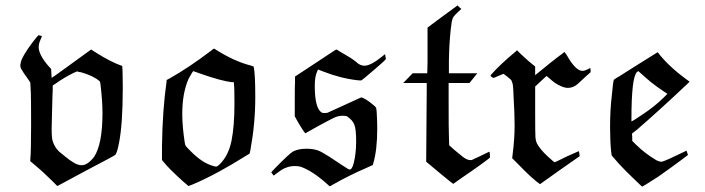

<svg xmlns="http://www.w3.org/2000/svg" viewBox="-20 -660 2607 710"><path d="M100 -503Q121 -530 123 -530Q124 -529 126 -529Q129 -528 130 -528Q135 -527 135 -526Q135 -525 131 -516Q123 -499 123 -486Q123 -458 159 -416L169 -405L170 -388L171 -372Q171 -371 244 -424L317 -477L334 -466Q391 -430 432 -416L433 -402Q433 -400 433.5 -377Q434 -354 434 -336Q434 -201 420 -131Q413 -94 406 -87Q403 -84 298 -29L192 28L172 8Q139 -25 106 -52L92 -64V-70Q95 -97 95 -198Q95 -293 94 -318L92 -355L84 -367Q65 -393 58 -406Q55 -412 55 -418Q55 -420 57 -430Q62 -452 100 -503ZM174 -306Q174 -295 172.5 -247.5Q171 -200 171 -184Q171 -147 175 -138Q181 -117 198 -100Q202 -97 220 -82Q238 -67 253.5 -58Q269 -49 282 -49Q304 -49 328 -80Q359 -127 359 -243Q359 -284 352 -345Q351 -358 348 -360Q325 -380 279 -393Q277 -393 274 -393.5Q271 -394 269.5 -394.5Q268 -395 266 -396H265L251 -390Q215 -372 186 -351L175 -344V-337Q175 -319 174 -306Z M579 -121Q581 -254 596 -359V-364L609 -371Q678 -410 760 -472Q769 -480 772 -480Q773 -480 774 -479Q844 -434 906 -418L918 -414Q924 -389 924 -300Q924 -203 906 -105Q903 -94 903 -92L893 -86Q782 -16 695 21L677 28Q672 24 656 10Q603 -38 586 -60L579 -68ZM847 -278Q847 -341 845 -349V-356H838Q800 -360 720 -388L695 -397Q693 -397 678 -370Q654 -317 654 -239Q654 -193 663 -134Q664 -124 667.5 -119.5Q671 -115 687 -99Q728 -58 766 -47Q775 -44 779 -44Q784 -44 793 -53Q825 -85 836 -139Q847 -193 847 -278Z M992 -11Q989 -14 983 -23L1000 -41Q1050 -92 1064 -100Q1084 -110 1113 -110Q1137 -110 1155 -104Q1169 -99 1197 -81Q1225 -63 1247 -48Q1269 -33 1273 -33Q1282 -33 1288 -57Q1297 -92 1297 -138Q1297 -181 1290.5 -198.5Q1284 -216 1263 -230Q1258 -232 1247 -232Q1230 -232 1214 -224Q1209 -222 1157 -194L1109 -167L1102 -176Q1091 -192 1076 -219L1070 -230V-284Q1070 -346 1071 -357V-377L1147 -427Q1182 -450 1203 -464Q1224 -478 1224 -477L1226 -476Q1228 -475 1230 -474Q1233 -471 1253 -460Q1280 -445 1297 -431Q1311 -417 1328 -417Q1351 -417 1393 -451Q1398 -455 1401 -457.5Q1404 -460 1404 -459Q1407 -443 1407 -442Q1407 -439 1365.5 -403.5Q1324 -368 1317 -363Q1315 -362 1304 -363Q1240 -370 1174 -396Q1157 -403 1156 -403Q1155 -400 1153 -396Q1144 -378 1144 -342Q1144 -261 1169 -244Q1172 -242 1182 -242L1191 -243Q1275 -281 1316 -300Q1333 -295 1358 -274Q1369 -265 1370.5 -262Q1372 -259 1373 -245Q1375 -213 1375 -185Q1375 -104 1360 -55L1359 -50L1337 -40Q1270 -11 1214 21Q1212 22 1209.5 23.5Q1207 25 1205.5 26Q1204 27 1202.5 27.5Q1201 28 1200 28L1199 29Q1194 25 1188 19Q1135 -28 1093 -43Q1084 -46 1071 -46Q1055 -46 1042 -41.5Q1029 -37 1022 -32.5Q1015 -28 999 -16Q994 -11 992 -11Z M1672 -640Q1676 -635 1686 -627L1671 -613Q1665 -607 1663 -605Q1661 -603 1658 -599Q1655 -595 1654.5 -593.5Q1654 -592 1652.5 -587Q1651 -582 1650.5 -579.5Q1650 -577 1649 -568Q1648 -559 1647 -553Q1641 -500 1640 -435V-389H1745Q1736 -377 1716 -353H1639V-274Q1639 -178 1640 -159L1641 -123Q1654 -110 1689 -82Q1705 -69 1717 -68H1724L1756 -83Q1788 -99 1789 -99Q1792 -99 1792 -78Q1792 -76 1758 -51.5Q1724 -27 1690 -4L1656 20Q1655 20 1607.5 -19Q1560 -58 1556 -62Q1556 -122 1557 -196Q1557 -228 1557.5 -262.5Q1558 -297 1558 -318.5Q1558 -340 1558 -341V-353H1471Q1495 -377 1506 -389H1560L1561 -431V-558L1616 -599Z M1884 -467 1892 -474 1905 -461Q1939 -429 1959 -414V-382L2012 -425Q2024 -435 2038.5 -446Q2053 -457 2060 -462L2067 -468L2074 -459Q2101 -411 2122 -401Q2128 -398 2134 -398Q2142 -398 2154 -404Q2156 -405 2158 -406Q2160 -407 2161 -408H2163Q2163 -404 2164 -400V-393L2146 -377Q2126 -359 2118 -351Q2101 -335 2080 -335Q2068 -335 2053 -342Q2032 -351 2011 -371L2001 -379Q1998 -376 1990 -369Q1982 -362 1975 -355L1959 -340V-243Q1959 -164 1960 -151.5Q1961 -139 1966 -129Q1977 -108 2005 -82Q2029 -60 2031 -60Q2033 -60 2075 -81Q2119 -101 2120 -101Q2121 -100 2122.5 -91.5Q2124 -83 2123 -82Q2090 -59 2050 -31L1977 21Q1950 3 1894 -55L1874 -75L1876 -92Q1883 -147 1883 -196Q1883 -241 1879 -305Q1878 -349 1874 -355Q1872 -359 1872 -361Q1872 -364 1854 -378L1842 -387L1825 -380Q1807 -372 1806 -372Q1805 -371 1799.5 -374.5Q1794 -378 1794 -380Q1794 -382 1799 -387Q1829 -421 1884 -467Z M2519 -103Q2519 -101 2521.5 -94.5Q2524 -88 2524 -87L2503 -71Q2459 -38 2413 -6Q2357 30 2355 30Q2354 30 2343.5 20Q2333 10 2318 -4.5Q2303 -19 2293 -29Q2269 -53 2242 -85L2240 -99Q2236 -139 2236 -190Q2236 -256 2243 -312Q2247 -358 2250 -365L2260 -372Q2271 -378 2292.5 -392Q2314 -406 2332 -417L2412 -467Q2450 -417 2515 -369L2530 -358L2521 -349Q2415 -249 2335 -180L2317 -166L2318 -152V-139L2331 -126Q2364 -93 2408 -67Q2418 -62 2426 -62Q2431 -62 2454.5 -72.5Q2478 -83 2498 -93ZM2345 -393Q2341 -397 2340 -397Q2337 -395 2335 -393Q2315 -373 2315 -219V-211Q2318 -211 2352 -234Q2401 -266 2434 -299L2448 -313L2433 -323Q2410 -338 2385 -358Q2379 -363 2363 -377Q2347 -391 2345 -393Z"/></svg>

Font: KaTeX_Fraktur
Style: Regular
Weight: 400
Version: Version 1.1; ttfautohint (v1.3)